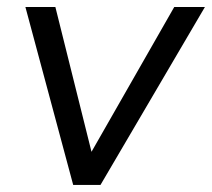

<svg xmlns="http://www.w3.org/2000/svg" viewBox="-20 -522 598 542"><path d="M186.6 0 51.7 -502.3H136.3L246.6 -60.2H219.3L471.9 -502.3H558.5L263.7 0Z"/></svg>

Font: Mulish ExtraLight
Style: Italic
Weight: 200
Italic angle: -9°
Designer: Vernon Adams
Foundry: Vernon Adams
Version: Version 3.603